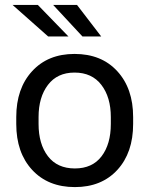

<svg xmlns="http://www.w3.org/2000/svg" viewBox="-20 -760 615 790"><path d="M46.9 -250V-278.3Q46.9 -396 112.1 -467Q177.2 -538.1 286.6 -538.1Q397.5 -538.1 462.6 -467Q527.8 -396 527.8 -278.3V-250Q527.8 -131.8 462.9 -61Q397.9 9.8 288.1 9.8Q177.7 9.8 112.3 -61Q46.9 -131.8 46.9 -250ZM138.7 -278.3V-250Q138.7 -167.5 177.2 -117.2Q215.8 -66.9 288.1 -66.9Q359.9 -66.9 397.9 -116.9Q436 -167 436 -250V-278.3Q436 -359.9 397.2 -410.6Q358.4 -461.4 286.6 -461.4Q215.8 -461.4 177.2 -410.6Q138.7 -359.9 138.7 -278.3ZM31.7 -739.7H135.7L261.7 -609.9H178.2ZM198.7 -739.7H296.9L396.5 -609.9H319.3Z"/></svg>

Font: Bert Sans Medium
Style: Regular
Weight: 500
Designer: Christian Robertson, Adam Twardoch, & Cristiano Sobral
Foundry: Google
Version: Version 12.135;January 10, 2020;FontCreator 12.0.0.2547 64-b